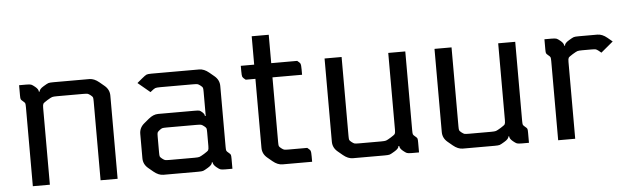

<svg xmlns="http://www.w3.org/2000/svg" viewBox="-44 -792 3096 943"><g transform="rotate(-5 1504.0 -320.0)"><path d="M60 -500H95Q113 -500 119.5 -497.5Q126 -495 138 -485Q154 -472 154 -460H158Q158 -472 180 -485Q198 -496 204.5 -498Q211 -500 229 -500H406Q430 -500 454 -480L478 -460Q502 -440 502 -410V0H418V-389Q418 -404 416.5 -408.5Q415 -413 406 -420Q397 -427 392 -428.5Q387 -430 369 -430H241Q223 -430 216.5 -428Q210 -426 192 -415Q174 -404 171 -399Q168 -394 168 -379V0H84V-389Q84 -404 82.5 -408.5Q81 -413 72 -420Q63 -427 61.5 -431.5Q60 -436 60 -451Z M974 -40H970Q970 -28 948 -15Q930 -4 923.5 -2Q917 0 899 0H728Q704 0 680 -20L656 -40Q632 -60 632 -90V-210Q632 -240 656 -260L680 -280Q704 -300 728 -300H907Q926 -300 931 -298.5Q936 -297 944 -290Q956 -280 956 -270H960V-389Q960 -404 958.5 -408.5Q957 -413 948 -420Q939 -427 934 -428.5Q929 -430 911 -430H749Q731 -430 724.5 -427.5Q718 -425 700 -410L640 -460L664 -480Q682 -495 688.5 -497.5Q695 -500 713 -500H948Q972 -500 996 -480L1020 -460Q1044 -440 1044 -410V-111Q1044 -96 1045.5 -91.5Q1047 -87 1056 -80Q1065 -73 1066.5 -68.5Q1068 -64 1068 -49V0H1033Q1015 0 1008.5 -2.5Q1002 -5 990 -15Q974 -28 974 -40ZM716 -189V-111Q716 -96 717.5 -91.5Q719 -87 728 -80Q737 -73 742 -71.5Q747 -70 765 -70H887Q905 -70 911.5 -72Q918 -74 936 -85Q954 -96 957 -101Q960 -106 960 -121V-189Q960 -204 958.5 -208.5Q957 -213 948 -220Q939 -227 934 -228.5Q929 -230 911 -230H765Q747 -230 742 -228.5Q737 -227 728 -220Q719 -213 717.5 -208.5Q716 -204 716 -189Z M1303 -640V-500H1431Q1444 -490 1446.5 -484.5Q1449 -479 1449 -456V-430H1303V-111Q1303 -96 1304.5 -91.5Q1306 -87 1315 -80Q1324 -73 1329 -71.5Q1334 -70 1352 -70H1443Q1456 -60 1458.5 -54.5Q1461 -49 1461 -26V0H1315Q1291 0 1267 -20L1243 -40Q1219 -60 1219 -90V-430H1171Q1158 -440 1155.5 -445.5Q1153 -451 1153 -474V-500H1219V-640Z M1819 0H1662Q1638 0 1614 -20L1590 -40Q1566 -60 1566 -90V-500H1650V-111Q1650 -96 1651.5 -91.5Q1653 -87 1662 -80Q1671 -73 1676 -71.5Q1681 -70 1699 -70H1807Q1825 -70 1831.5 -72Q1838 -74 1856 -85Q1874 -96 1877 -101Q1880 -106 1880 -121V-500H1964V-111Q1964 -96 1965.5 -91.5Q1967 -87 1976 -80Q1985 -73 1986.5 -68.5Q1988 -64 1988 -49V0H1953Q1935 0 1928.5 -2.5Q1922 -5 1910 -15Q1894 -28 1894 -40H1890Q1890 -28 1868 -15Q1850 -4 1843.5 -2Q1837 0 1819 0Z M2361 0H2204Q2180 0 2156 -20L2132 -40Q2108 -60 2108 -90V-500H2192V-111Q2192 -96 2193.5 -91.5Q2195 -87 2204 -80Q2213 -73 2218 -71.5Q2223 -70 2241 -70H2349Q2367 -70 2373.5 -72Q2380 -74 2398 -85Q2416 -96 2419 -101Q2422 -106 2422 -121V-500H2506V-111Q2506 -96 2507.5 -91.5Q2509 -87 2518 -80Q2527 -73 2528.5 -68.5Q2530 -64 2530 -49V0H2495Q2477 0 2470.5 -2.5Q2464 -5 2452 -15Q2436 -28 2436 -40H2432Q2432 -28 2410 -15Q2392 -4 2385.5 -2Q2379 0 2361 0Z M2650 -500H2685Q2703 -500 2709.5 -497.5Q2716 -495 2728 -485Q2744 -472 2744 -460H2748Q2748 -472 2770 -485Q2788 -496 2794.5 -498Q2801 -500 2819 -500H2911Q2935 -500 2959 -480L2983 -460L2923 -410L2911 -420Q2902 -427 2897 -428.5Q2892 -430 2874 -430H2831Q2813 -430 2806.5 -428Q2800 -426 2782 -415Q2764 -404 2761 -399Q2758 -394 2758 -379V0H2674V-389Q2674 -404 2672.5 -408.5Q2671 -413 2662 -420Q2653 -427 2651.5 -431.5Q2650 -436 2650 -451Z"/></g></svg>

Font: Electrolize
Style: Regular
Weight: 400
Designer: Valery Zaveryaev
Foundry: Cyreal (www.cyreal.org)
Version: Version 1.002